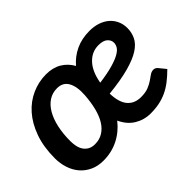

<svg xmlns="http://www.w3.org/2000/svg" viewBox="-98 -756 997 997"><g transform="rotate(-45 401.0 -257.0)"><path d="M363 -301.5Q367 -361 348.2 -395.2Q329.5 -429.5 286 -429.5Q252 -429.5 225.2 -412Q198.5 -394.5 179.8 -362.5Q161 -330.5 151 -285.5Q141 -240.5 141 -186Q141 -166 145 -147.5Q149 -129 158.5 -115Q168 -101 183.2 -92.5Q198.5 -84 220.5 -84Q254 -84 279.2 -99.8Q304.5 -115.5 322 -144Q339.5 -172.5 349.5 -212.5Q359.5 -252.5 363 -301.5ZM596.5 -435.5Q547.5 -435.5 512.5 -398.2Q477.5 -361 465.5 -291Q525.5 -299 564 -310Q602.5 -321 624.5 -333.5Q646.5 -346 654.8 -359.8Q663 -373.5 663 -387.5Q663 -406.5 647 -421Q631 -435.5 596.5 -435.5ZM762 -95Q735.5 -68.5 710.2 -49Q685 -29.5 658.2 -17Q631.5 -4.5 602 1.5Q572.5 7.5 538 7.5Q490.5 7.5 450.8 -16.5Q411 -40.5 388.5 -89.5Q352 -43 301.8 -17.8Q251.5 7.5 191 7.5Q149.5 7.5 117.8 -7.8Q86 -23 64.5 -48.5Q43 -74 32 -108Q21 -142 21 -179.5Q21 -263 43.8 -326.8Q66.5 -390.5 104.8 -433.8Q143 -477 193 -499Q243 -521 297 -521Q346.5 -521 381.8 -500Q417 -479 438 -441.5Q470 -479 514.5 -500Q559 -521 616 -521Q650 -521 677.8 -511.5Q705.5 -502 725 -485Q744.5 -468 755.2 -444.2Q766 -420.5 766 -392Q766 -359 752.2 -330.8Q738.5 -302.5 704 -280.2Q669.5 -258 610.2 -241.8Q551 -225.5 460 -216Q462 -150 488.8 -119Q515.5 -88 562.5 -88Q596 -88 617.5 -96.8Q639 -105.5 654.2 -116Q669.5 -126.5 681.8 -135.2Q694 -144 708.5 -144Q715 -144 720.8 -141Q726.5 -138 731 -133Z"/></g></svg>

Font: Lato 2
Style: Bold Italic
Weight: 700
Italic angle: -7°
Designer: Lukasz Dziedzic with Adam Twardoch and Botio Nikoltchev
Foundry: tyPoland Lukasz Dziedzic
Version: Version 2.015; 2015-08-06; http://www.latofonts.com/